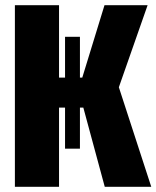

<svg xmlns="http://www.w3.org/2000/svg" viewBox="-20 -715 599 735"><path d="M559 0H381L299 -303H286V-146H229V-303H206V0H37V-695H206V-418H229V-574H286V-418H295L380 -695H545L435 -381Z"/></svg>

Font: Fira Sans Compressed ExtraBold
Style: Regular
Weight: 800
Width: 1
Designer: bBox Type GmbH & Carrois Corporate GbR & Edenspiekermann AG
Foundry: bBox Type GmbH & Carrois Corporate GbR & Edenspiekermann AG
Version: Version 4.301